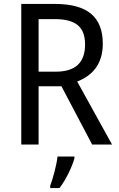

<svg xmlns="http://www.w3.org/2000/svg" viewBox="-20 -734 603 975"><path d="M259 -714H88V0H176V-296H292L448 0H549L372 -320C446 -349 502 -405 502 -512C502 -647 425 -714 259 -714ZM256 -637C362 -637 412 -600 412 -508C412 -417 364 -370 263 -370H176V-637ZM358 70V61H272C268 103 248 175 235 209V221H282C315 179 347 111 358 70Z"/></svg>

Font: Noto Sans Arabic SemCond
Style: Regular
Weight: 400
Width: 4
Designer: Monotype Design Team, Nadine Chahine, Nizar Qandah and Khaled Hosny
Foundry: Monotype Imaging Inc.
Version: Version 2.012